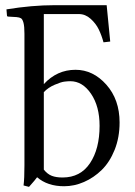

<svg xmlns="http://www.w3.org/2000/svg" viewBox="-20 -708 522 740"><path d="M148.9 -54.2Q163.1 -36.6 179.7 -30.3Q196.3 -23.9 221.2 -23.9Q290 -23.9 326.9 -79.1Q363.8 -134.3 363.8 -223.1Q363.8 -298.3 330.8 -346.7Q297.9 -395 251 -395Q240.2 -395 227.5 -393.3Q214.8 -391.6 190.7 -381.3Q166.5 -371.1 148.9 -353ZM189.9 -688H391.1L404.8 -547.9L378.9 -544.9Q371.6 -571.8 360.8 -594.2Q350.1 -616.7 329.6 -635.3Q309.1 -653.8 284.2 -653.8H148.9V-383.8Q199.7 -439 271 -439Q338.9 -439 389.9 -381.6Q440.9 -324.2 440.9 -235.8Q440.9 -178.2 421.9 -130.6Q402.8 -83 372.1 -53Q341.3 -22.9 303.7 -6.6Q266.1 9.8 227.1 9.8Q163.1 9.8 123 -24.9Q116.7 -15.6 91.8 12.2L70.8 6.8Q74.2 -20 74.2 -70.8V-578.1Q74.2 -606 70.6 -619.9Q66.9 -633.8 61 -637.5Q55.2 -641.1 43.9 -642.1L12.2 -644Q6.8 -644 6.8 -648.9L4.9 -671.9Q103.5 -688 189.9 -688Z"/></svg>

Font: Linux Libertine G
Style: Regular
Weight: 400
Designer: Philipp H. Poll
Foundry: Philipp H. Poll
Version: Version 4.7.5